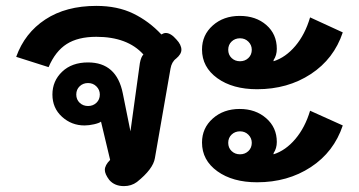

<svg xmlns="http://www.w3.org/2000/svg" viewBox="-20 -623 1219 652"><path d="M401 9Q369 9 351 -12Q336 -32 336 -46Q336 -62 354 -80L323 -210Q317 -205 299.5 -201Q282 -197 267 -197Q223 -197 190.5 -226.5Q158 -256 158 -302Q158 -348 191 -379.5Q224 -411 279 -411Q376 -411 397 -306L423 -177L455 -409Q459 -430 467 -438Q413 -498 307 -498Q245 -498 206.5 -473.5Q168 -449 145 -395L35 -430Q64 -511 134 -557Q204 -603 307 -603Q379 -603 432.5 -577Q486 -551 528 -506Q536 -511 543 -511Q560 -511 579 -489Q596 -471 596 -454Q596 -439 578 -424Q563 -413 559 -390L506 -86Q500 -49 445 -5Q426 9 401 9ZM319 -302Q319 -318 307.5 -329.5Q296 -341 279 -341Q262 -341 250.5 -330Q239 -319 239 -302Q239 -285 250.5 -274Q262 -263 279 -263Q296 -263 307.5 -274Q319 -285 319 -302Z M666 -455Q666 -504 702.5 -536.5Q739 -569 794 -569Q849 -569 884.5 -538Q920 -507 920 -457Q920 -435 909 -419V-415Q950 -428 983 -467Q1016 -506 1033 -564L1144 -513Q1114 -423 1035.5 -371.5Q957 -320 853 -320Q770 -320 718 -357.5Q666 -395 666 -455ZM835 -454Q835 -470 823.5 -481.5Q812 -493 795 -493Q778 -493 766.5 -482Q755 -471 755 -454Q755 -437 766.5 -426Q778 -415 795 -415Q812 -415 823.5 -426Q835 -437 835 -454ZM666 -139Q666 -188 702.5 -220.5Q739 -253 794 -253Q848 -253 884 -221.5Q920 -190 920 -141Q920 -119 909 -103V-99Q950 -112 983 -151Q1016 -190 1033 -247L1144 -197Q1114 -107 1035.5 -55.5Q957 -4 853 -4Q770 -4 718 -41.5Q666 -79 666 -139ZM835 -138Q835 -154 823.5 -165.5Q812 -177 795 -177Q778 -177 766.5 -166Q755 -155 755 -138Q755 -121 766.5 -110Q778 -99 795 -99Q812 -99 823.5 -110Q835 -121 835 -138Z"/></svg>

Font: Niramit
Style: Bold
Weight: 700
Designer: Katatrad Aksorn Co.,Ltd.
Foundry: Cadson Demak Co.,Ltd.
Version: Version 1.001; ttfautohint (v1.6)